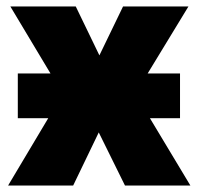

<svg xmlns="http://www.w3.org/2000/svg" viewBox="-20 -573 613 593"><path d="M35 -346H136L12 -553H214L287 -402L360 -553H562L436 -346H536V-208H443L568 0H366L285 -164L206 0H5L129 -208H35Z"/></svg>

Font: Noto Sans SemiCondensed Black
Style: Regular
Weight: 900
Width: 4
Designer: Monotype Design Team
Foundry: Monotype Imaging Inc.
Version: Version 2.013; ttfautohint (v1.8.4.7-5d5b)